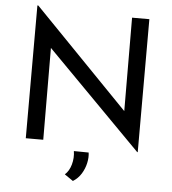

<svg xmlns="http://www.w3.org/2000/svg" viewBox="-62 -801 962 1073"><g transform="rotate(5 419.0 -265.0)"><path d="M731 23 200 -515 202 0H104V-745H109L639 -199L637 -723H734V23ZM387 215 339 182Q363 161 373.5 123.5Q384 86 378 48L461 49Q465 76 458 108Q451 140 433.5 168.5Q416 197 387 215Z"/></g></svg>

Font: Synthetic
Style: Regular
Weight: 400
Designer: Santiago Orozco
Foundry: Typemade
Version: Version 2.000; ttfautohint (v1.8.4.7-5d5b)